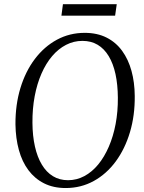

<svg xmlns="http://www.w3.org/2000/svg" viewBox="-20 -914 710 944"><path d="M303 10.5Q242.5 10.5 196.8 -12.5Q151 -35.5 119.8 -77.2Q88.5 -119 72.8 -176.5Q57 -234 56 -302.5Q55.5 -399.5 80.5 -481.5Q105.5 -563.5 151.5 -624.2Q197.5 -685 260 -718.8Q322.5 -752.5 396.5 -752.5Q458 -752.5 504 -729.2Q550 -706 580.5 -664Q611 -622 626.5 -565.5Q642 -509 642.5 -442.5Q643.5 -346.5 619 -264.2Q594.5 -182 549 -120.2Q503.5 -58.5 440.8 -24Q378 10.5 303 10.5ZM314.5 -28Q357 -28 394.8 -48.2Q432.5 -68.5 462.8 -105.2Q493 -142 515 -192.8Q537 -243.5 548.5 -304.5Q560 -365.5 559.5 -433.5Q559 -498.5 547.8 -550Q536.5 -601.5 514.5 -638Q492.5 -674.5 460.2 -693.8Q428 -713 385 -713Q342.5 -713 304.8 -693.5Q267 -674 236.5 -638.2Q206 -602.5 184 -552.2Q162 -502 150.5 -440.8Q139 -379.5 139.5 -310Q140 -245.5 151.8 -193.5Q163.5 -141.5 185.8 -104.5Q208 -67.5 240.2 -47.8Q272.5 -28 314.5 -28ZM289.5 -893.5H554L546 -837H282Z"/></svg>

Font: Merriweather 72pt Light
Style: Italic
Weight: 300
Italic angle: -7.8°
Version: Version 2.101